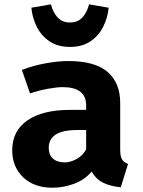

<svg xmlns="http://www.w3.org/2000/svg" viewBox="-20 -842 655 879"><path d="M530.3 -156.9Q530.3 -126.2 538.7 -112.3Q547.2 -98.5 566.2 -91.3L532.8 15.4Q484.6 10.8 451.5 -5.9Q418.5 -22.6 399.5 -56.4Q368.2 -19 319.5 -0.8Q270.8 17.4 220 17.4Q135.9 17.4 85.9 -30.5Q35.9 -78.5 35.9 -153.8Q35.9 -242.6 105.4 -290.8Q174.9 -339 301 -339H374.4V-359.5Q374.4 -443.1 266.7 -443.1Q240.5 -443.1 199.5 -435.6Q158.5 -428.2 117.4 -414.4L80 -522.1Q132.8 -542.1 190 -552.3Q247.2 -562.6 292.3 -562.6Q413.8 -562.6 472.1 -513.1Q530.3 -463.6 530.3 -370.3ZM275.9 -98.5Q302.1 -98.5 330.8 -114.1Q359.5 -129.7 374.4 -158.5V-246.7H334.4Q266.7 -246.7 234.9 -225.9Q203.1 -205.1 203.1 -165.1Q203.1 -133.8 222.3 -116.2Q241.5 -98.5 275.9 -98.5ZM300.5 -627.2Q244.1 -627.2 206.2 -653.1Q168.2 -679 147.9 -720.3Q127.7 -761.5 123.6 -806.7L213.3 -822.1Q222.6 -785.1 243.8 -762.1Q265.1 -739 300.5 -739Q335.9 -739 357.2 -762.1Q378.5 -785.1 387.7 -822.1L477.4 -806.7Q473.3 -761.5 452.8 -720.3Q432.3 -679 394.6 -653.1Q356.9 -627.2 300.5 -627.2Z"/></svg>

Font: FiraCode Nerd Font
Style: Bold
Weight: 700
Designer: Carrois Corporate, Edenspiekermann AG, Nikita Prokopov
Foundry: Carrois Corporate, Edenspiekermann AG, Nikita Prokopov
Version: Version 6.002;Nerd Fonts 2.1.0